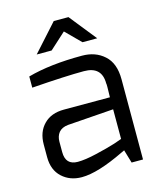

<svg xmlns="http://www.w3.org/2000/svg" viewBox="-111 -810 741 895"><g transform="rotate(-15 259.5 -362.5)"><path d="M117 -601 234 -731H305L409 -601H338L267 -672L189 -601ZM57 -511Q165 -541 319 -541Q384 -541 426 -503Q469 -465 469 -387V0H414L395 -64L380 -57Q250 6 173 6Q116 6 78 -29Q40 -64 40 -126V-187Q40 -248 76 -284Q111 -320 173 -320H340H395Q396 -353 396 -370Q396 -386 395 -387Q395 -469 309 -469Q223 -469 57 -457ZM114 -131Q114 -68 173 -68Q209 -68 264 -81Q320 -94 358 -106L395 -119V-262L173 -246Q143 -243 128 -225Q114 -207 114 -181Z"/></g></svg>

Font: Mina
Style: Regular
Weight: 400
Version: Version 1.000